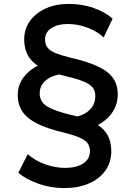

<svg xmlns="http://www.w3.org/2000/svg" viewBox="-20 -735 674 980"><path d="M308 225Q238 225 175.5 202.5Q113 180 73.5 147L121.5 52Q159.5 85.5 211 103.8Q262.5 122 312 122Q369.5 122 404.2 99.5Q439 77 439 38Q439 13 427.2 -3.5Q415.5 -20 386.2 -32.8Q357 -45.5 305 -58.5Q225 -77.5 173 -102.5Q121 -127.5 95.8 -163.5Q70.5 -199.5 70.5 -252Q70.5 -292 90 -325Q109.5 -358 143.8 -382.2Q178 -406.5 223.5 -419.5Q269 -432.5 321.5 -431.5L319.5 -357.5Q282 -358 251 -346.2Q220 -334.5 201.2 -312.2Q182.5 -290 182.5 -259Q182.5 -213.5 223.2 -190.2Q264 -167 340.5 -149Q448 -125.5 498 -83.2Q548 -41 548 37Q548 94 517.5 136.2Q487 178.5 433 201.8Q379 225 308 225ZM324.5 -61.5 324 -134.5Q363.5 -134.5 396 -147.5Q428.5 -160.5 447.5 -185Q466.5 -209.5 466.5 -245.5Q466.5 -273 450.8 -290.8Q435 -308.5 399.8 -321.8Q364.5 -335 307.5 -348.5Q199.5 -373.5 151.5 -416.2Q103.5 -459 103.5 -534Q103.5 -587 132.8 -627.8Q162 -668.5 213.5 -691.8Q265 -715 331.5 -715Q396 -715 454 -695.8Q512 -676.5 555 -640L509 -544Q485.5 -566 455 -581.2Q424.5 -596.5 391.2 -604.5Q358 -612.5 326 -612.5Q274.5 -612.5 242.2 -591.2Q210 -570 210 -534Q210 -506.5 224 -490Q238 -473.5 268.2 -462Q298.5 -450.5 348 -438.5Q463.5 -412.5 522.2 -371Q581 -329.5 581 -254Q581 -196 547.2 -152.8Q513.5 -109.5 455.5 -85.5Q397.5 -61.5 324.5 -61.5Z"/></svg>

Font: Geologica Medium
Style: Regular
Weight: 500
Designer: Sindre Bremnes, Frode Helland
Foundry: Monokrom Skriftforlag AS
Version: Version 1.010;gftools[0.9.28]